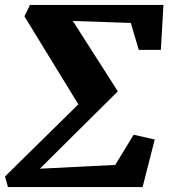

<svg xmlns="http://www.w3.org/2000/svg" viewBox="-24 -763 688 783"><path d="M75.5 -696.5 98.5 -743H642.5L632 -559.5H542L509.5 -669.5L273 -677.5L456.5 -390.5L138.5 -75L446 -90.5L521 -213.5L607 -194L557.5 0H8.5L-3.5 -43.5L295.5 -337.5Z"/></svg>

Font: Merriweather 24pt Black
Style: Italic
Weight: 900
Italic angle: -7.8°
Designer: Eben Sorkin
Foundry: Eben Sorkin
Version: Version 2.101